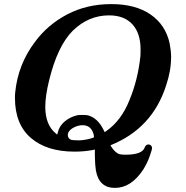

<svg xmlns="http://www.w3.org/2000/svg" viewBox="-20 -723 909 937"><path d="M704 -18Q712 -18 717 -13Q722 -8 722 0Q722 7 710 41Q700 70 680 103Q621 194 541 194Q463 194 448 109Q444 86 443 41V7L433 9Q391 17 344 17Q208 17 130.5 -50Q53 -117 53 -245Q53 -264 54 -270Q67 -408 151 -519Q213 -603 308.5 -653Q404 -703 523 -703Q641 -703 714.5 -652.5Q788 -602 808 -511Q815 -474 815 -445Q815 -378 791 -307Q724 -96 519 -14L525 -4Q541 20 561 29Q573 32 592 32Q674 32 686 -3Q692 -18 704 -18ZM666 -482Q666 -561 626 -604.5Q586 -648 512 -648Q412 -648 335 -573Q261 -499 220 -332Q201 -255 201 -202Q201 -114 252 -72L259 -66L262 -76Q269 -108 296 -130.5Q323 -153 359 -161Q365 -162 382 -162Q404 -162 410 -160Q456 -147 484 -92L491 -78L498 -83Q572 -134 612 -235Q653 -334 665 -447Q666 -455 666 -482ZM383 -112Q359 -112 335 -98Q311 -84 311 -63Q311 -50 324 -42Q332 -38 366 -38Q397 -39 429 -49Q438 -52 438.5 -54Q439 -56 437 -67Q425 -112 383 -112Z"/></svg>

Font: KaTeX_Math
Style: Bold Italic
Weight: 700
Version: Version 3699957226